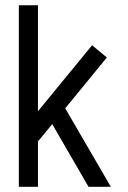

<svg xmlns="http://www.w3.org/2000/svg" viewBox="-20 -716 490 736"><path d="M52.2 0V-695.8H125.5V-289.6L333 -542.5L389.6 -495.6L230 -300.8L404.8 0H319.3L180.2 -240.2L125.5 -173.8V0Z"/></svg>

Font: Anka/Coder Narrow
Style: Regular
Weight: 400
Width: 3
Monospace: yes
Version: Version 001.100